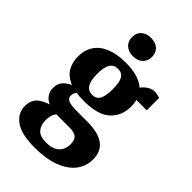

<svg xmlns="http://www.w3.org/2000/svg" viewBox="-244 -693 972 972"><g transform="rotate(45 242.5 -207.0)"><path d="M459 31Q459 82 428.5 119.5Q398 157 342 177.5Q286 198 209 198Q110 198 66.5 165.5Q23 133 23 84Q23 37 56 13.5Q89 -10 144 -20L184 -19Q170 -9 159 11Q148 31 148 61Q148 95 166.5 117Q185 139 231 139Q275 139 299.5 117.5Q324 96 324 56Q324 27 309.5 14Q295 1 260 1H185Q115 1 87 -22.5Q59 -46 59 -81Q59 -116 81.5 -137Q104 -158 140 -168L178 -163Q162 -152 156 -140.5Q150 -129 150 -118Q150 -99 168 -91.5Q186 -84 229 -84H303Q379 -84 419 -56Q459 -28 459 31ZM406 -294Q406 -228 361.5 -186.5Q317 -145 216 -145Q148 -145 108.5 -163.5Q69 -182 52.5 -213.5Q36 -245 36 -283Q36 -330 58 -363.5Q80 -397 123.5 -415Q167 -433 230 -433Q315 -433 360.5 -399Q406 -365 406 -294ZM167 -290Q167 -241 181.5 -219Q196 -197 224 -197Q254 -197 266 -220.5Q278 -244 278 -290Q278 -340 265.5 -361.5Q253 -383 224 -383Q205 -383 192.5 -373.5Q180 -364 173.5 -343.5Q167 -323 167 -290ZM383 -337 351 -362Q365 -395 388.5 -414Q412 -433 437 -433Q447 -433 457.5 -430.5Q468 -428 475 -426V-337ZM303 -547Q303 -517 283.5 -499Q264 -481 232 -481Q199 -481 179.5 -499Q160 -517 160 -547Q160 -577 179.5 -594.5Q199 -612 232 -612Q264 -612 283.5 -594.5Q303 -577 303 -547Z"/></g></svg>

Font: Yrsa
Style: Regular
Weight: 400
Designer: Anna Giedrys (Yrsa+Rasa design), David Brezina (Yrsa art-direction, Rasa art-direction, design)
Foundry: Rosetta Type Foundry
Version: Version 2.004